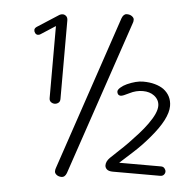

<svg xmlns="http://www.w3.org/2000/svg" viewBox="-53 -753 866 850"><g transform="rotate(5 380.5 -328.5)"><path d="M273.4 24.1Q265.8 43 251.9 43Q238 43 229.1 36.1Q220.3 29.1 220.3 20.9Q220.3 12.7 222.8 6.3L454.4 -679.7Q462 -700 476.6 -700Q491.1 -700 500 -693Q508.9 -686.1 508.9 -678.5Q508.9 -668.4 506.3 -663.3ZM503.8 -391.1Q544.3 -408.9 574.1 -408.9Q603.8 -408.9 626.6 -402.5Q649.4 -396.2 665.8 -384.8Q702.5 -357 702.5 -311.4Q702.5 -254.4 627.8 -167.1Q593.7 -126.6 555.7 -92.4Q517.7 -58.2 500 -41.8H686.1Q696.2 -41.8 701.9 -34.8Q707.6 -27.8 707.6 -20.3Q707.6 -12.7 701.9 -6.3Q696.2 0 686.1 0H475.9Q457 0 448.7 -7.6Q440.5 -15.2 440.5 -25.3Q440.5 -43 457 -59.5Q473.4 -75.9 493.7 -94.3Q513.9 -112.7 534.8 -134.2Q555.7 -155.7 576.6 -179.1Q597.5 -202.5 613.9 -225.3Q650.6 -275.9 650.6 -307.6Q650.6 -334.2 627.8 -351.9Q607.6 -367.1 577.2 -367.1Q546.8 -367.1 518.4 -352.5Q489.9 -338 481.6 -338Q473.4 -338 469 -343Q464.6 -348.1 464.6 -355.7Q464.6 -363.3 475.9 -373.4Q487.3 -383.5 503.8 -391.1ZM103.8 -578.5Q98.7 -574.7 91.8 -574.7Q84.8 -574.7 79.7 -581Q74.7 -587.3 74.7 -594.9Q74.7 -602.5 83.5 -608.9L179.7 -670.9Q186.1 -674.7 194.3 -674.7Q202.5 -674.7 209.5 -668.4Q216.5 -662 216.5 -649.4V-300Q216.5 -288.6 208.9 -282.9Q201.3 -277.2 192.4 -277.2Q183.5 -277.2 175.9 -282.9Q168.4 -288.6 168.4 -300V-620.3Z"/></g></svg>

Font: Mandali
Style: Regular
Weight: 400
Designer: Purushoth Kumar Guthula
Foundry: Silikandhra, Hyderabad
Version: Version 1.0.5; ttfautohint (v1.2.25-373a) -l 7 -r 28 -G 50 -